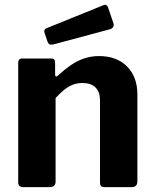

<svg xmlns="http://www.w3.org/2000/svg" viewBox="-20 -771 636 791"><path d="M76 0Q55 0 55 -20V-511Q55 -530 71 -530H192Q207 -530 207 -513V-464Q207 -458 210 -456Q213 -454 219 -460Q245 -484 271 -502Q297 -520 326 -530Q355 -540 388 -540Q461 -540 503.5 -497Q546 -454 546 -382V-24Q546 0 522 0H411Q401 0 396.5 -4.5Q392 -9 392 -20V-358Q392 -392 373.5 -410.5Q355 -429 319 -429Q298 -429 280 -422Q262 -415 245 -401.5Q228 -388 209 -367V-23Q209 0 183 0H76ZM425 -741 447 -676Q453 -656 431 -650L200 -588Q189 -586 184 -588.5Q179 -591 176 -599L164 -634Q159 -649 170 -654L407 -750Q419 -755 425 -741Z"/></svg>

Font: Libre Franklin
Style: Bold
Weight: 700
Designer: Pablo Impallari, Rodrigo Fuenzalida, Nhung Nguyen
Foundry: Impallari Type
Version: Version 3.000